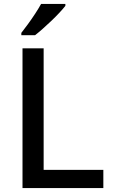

<svg xmlns="http://www.w3.org/2000/svg" viewBox="-20 -961 576 981"><path d="M95 0V-714H203V-93H508V0ZM314 -931Q303 -917 284.5 -897Q266 -877 243.5 -855.5Q221 -834 199 -814.5Q177 -795 159 -781H89V-793Q104 -812 123 -838Q142 -864 160 -891.5Q178 -919 190 -941H314Z"/></svg>

Font: Noto Sans Thai Medium
Style: Regular
Weight: 500
Designer: Monotype Design Team
Foundry: Monotype Imaging Inc.
Version: Version 2.001